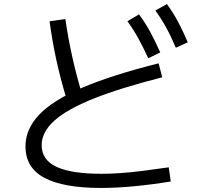

<svg xmlns="http://www.w3.org/2000/svg" viewBox="-20 -875 1040 949"><path d="M478 54Q295 54 200.5 4.5Q106 -45 106 -152Q106 -237 174 -308.5Q242 -380 387.5 -442Q533 -504 764 -562L782 -493Q574 -440 442.5 -387.5Q311 -335 248.5 -278.5Q186 -222 186 -158Q186 -84 260 -50Q334 -16 482 -16Q527 -16 577 -19.5Q627 -23 686 -30.5Q745 -38 814 -48L824 22Q733 37 644.5 45.5Q556 54 478 54ZM307 -392Q278 -489 258 -581Q238 -673 225 -770L303 -781Q317 -685 337 -595Q357 -505 385 -411ZM713 -587Q687 -643 663 -686.5Q639 -730 610 -770L667 -804Q699 -761 723.5 -715.5Q748 -670 772 -616ZM849 -639Q825 -696 801 -739.5Q777 -783 748 -823L805 -855Q837 -811 861 -765.5Q885 -720 908 -666Z"/></svg>

Font: M PLUS 2 Thin
Style: Regular
Weight: 400
Version: Version 1.001